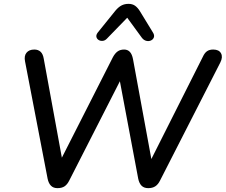

<svg xmlns="http://www.w3.org/2000/svg" viewBox="-20 -969 1171 996"><path d="M278 7Q257 7 244.5 -5.5Q232 -18 227 -42L110 -650Q104 -679 117.5 -695.5Q131 -712 158 -712Q178 -712 190.5 -700.5Q203 -689 207 -664L311 -96H273L566 -673Q577 -693 590.5 -702.5Q604 -712 624 -712Q642 -712 653.5 -700Q665 -688 670 -662L774 -96H741L1032 -674Q1041 -694 1053.5 -703Q1066 -712 1086 -712Q1116 -712 1126.5 -692.5Q1137 -673 1123 -645L810 -32Q800 -12 785.5 -2.5Q771 7 749 7Q727 7 714.5 -5.5Q702 -18 697 -42L596 -579H618L339 -32Q329 -12 315 -2.5Q301 7 278 7ZM535 -769Q525 -758 512.5 -757Q500 -756 491 -762Q482 -768 480 -778Q478 -788 487 -800L579 -914Q594 -932 610 -940.5Q626 -949 647 -949Q667 -949 681 -939Q695 -929 707 -909L773 -801Q782 -787 778.5 -776Q775 -765 764 -759.5Q753 -754 739.5 -757Q726 -760 716 -773L640 -877Z"/></svg>

Font: Nunito ExtraLight SemiBold
Style: Italic
Weight: 600
Italic angle: -9°
Version: Version 3.602